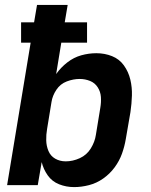

<svg xmlns="http://www.w3.org/2000/svg" viewBox="-20 -755 616 783"><path d="M282 8Q312 8 343 0Q374 -8 401 -27Q428 -46 447.5 -72.5Q467 -99 477.5 -128.5Q488 -158 493 -188L512 -298Q517 -332 518 -365.5Q519 -399 511.5 -430.5Q504 -462 485.5 -488Q467 -514 437 -526Q407 -538 373 -538Q342 -538 311.5 -529.5Q281 -521 254.5 -500.5Q228 -480 209 -453L230 -581H335V-664H244L256 -735H131L119 -664H66V-581H105L9 0H134L150 -94Q157 -65 174.5 -40Q192 -15 221 -3.5Q250 8 282 8ZM248 -97Q224 -97 205 -108Q186 -119 177.5 -139.5Q169 -160 168.5 -183Q168 -206 172 -229L190 -339Q194 -365 210 -389Q226 -413 252.5 -423Q279 -433 305 -433Q327 -433 347 -425Q367 -417 378.5 -399Q390 -381 391.5 -359.5Q393 -338 389 -315L371 -205Q367 -177 350.5 -150Q334 -123 305.5 -110Q277 -97 248 -97Z"/></svg>

Font: Iosevka Sparkle Oblique
Style: Bold
Weight: 700
Italic angle: -9°
Designer: Belleve Invis
Foundry: Belleve Invis
Version: Version 4.5.0; ttfautohint (v1.8.3)